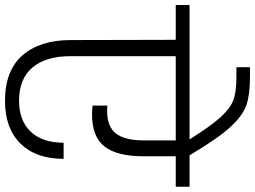

<svg xmlns="http://www.w3.org/2000/svg" viewBox="-172 -872 997 750"><g transform="rotate(90 326.0 -497.5)"><path d="M364 -419Q372 -418 386 -418Q446 -418 473 -452.5Q500 -487 500 -562V-686H171V-273Q171 -179 215 -126.5Q259 -74 345 -74Q423 -74 466 -119.5Q509 -165 509 -248H572Q572 -140 512.5 -79.5Q453 -19 346 -19Q227 -19 167.5 -87.5Q108 -156 108 -275L107 -686H-29V-740H496Q442 -826 407 -863.5Q372 -901 340 -912Q308 -923 252 -923H214V-976H251Q321 -976 362 -962Q403 -948 448 -899Q493 -850 558 -740H681V-686H562V-561Q562 -457 524 -408Q486 -359 398 -359Q388 -359 364 -361Z"/></g></svg>

Font: Fz Poppins Light
Style: Regular
Weight: 300
Designer: Ninad Kale (Devanagari), Jonny Pinhorn (Latin)
Foundry: Indian Type Foundry
Version: Vit hóa bi Vntype.Com & FontZin.Com